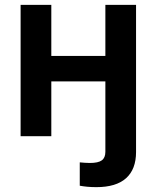

<svg xmlns="http://www.w3.org/2000/svg" viewBox="-20 -561 645 791"><path d="M377 210Q356.9 210 338.9 208.3Q320.8 206.5 308.6 204.1V107.9Q318.4 108.9 329.3 109.6Q340.3 110.4 350.1 110.4Q384.8 110.4 399.4 99.6Q414.1 88.9 414.1 64.5V0H540.5V65.4Q540.5 136.2 499.5 173.1Q458.5 210 377 210ZM447.8 -330.6V-225.6H157.2V-330.6ZM191.4 -541V0H64.9V-541ZM540.5 -541V0H414.1V-541Z"/></svg>

Font: Inter 17pt SemiBold
Style: Regular
Weight: 600
Version: Version 4.001;git-66647c0bb